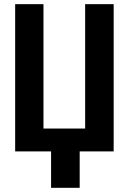

<svg xmlns="http://www.w3.org/2000/svg" viewBox="-20 -731 640 927"><path d="M53.2 -710.9H189.9V-110.4H391.1V-710.9H528.8V0H364.7V175.8H226.6V0H53.2Z"/></svg>

Font: Roboto Mono
Style: Bold
Weight: 700
Designer: Google
Version: Version 2.000985; 2015; ttfautohint (v1.3)